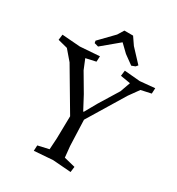

<svg xmlns="http://www.w3.org/2000/svg" viewBox="-229 -1060 1108 1203"><g transform="rotate(30 325.0 -458.0)"><path d="M382 -130 390 -50 471 -30 466 10 334 0 200 10 202 -30 281 -48 286 -129 289 -291 117 -582 57 -652 -13 -670 -8 -710 123 -700 263 -710 261 -670 189 -654 218 -583 294 -454 345 -358H349L398 -445L484 -585L510 -658L438 -670L443 -710L556 -700L663 -710L661 -670L588 -654L537 -583L375 -316ZM488 -767 462 -757 397 -804 342 -857 222 -757 193 -765 190 -781 288 -882 315 -926H378L415 -872L500 -781Z"/></g></svg>

Font: Alike Angular
Style: Regular
Weight: 400
Designer: Sveta Sebyakina
Foundry: Cyreal (www.cyreal.org)
Version: Version 1.300; ttfautohint (v1.8.4.7-5d5b)